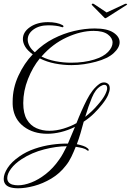

<svg xmlns="http://www.w3.org/2000/svg" viewBox="-67 -712 703 1032"><path d="M605 -691Q610 -693 614.5 -691Q619 -689 613 -685L508 -618Q501 -614 499 -614Q497 -614 493 -618L427 -685Q426 -686 426 -688Q426 -691 429.5 -692Q433 -693 437 -691L506 -645ZM31 300Q4 300 -14 294Q-47 283 -47 249Q-47 223 -26 190.5Q-5 158 37 129Q74 103 119.5 87.5Q165 72 211.5 65.5Q258 59 298 60Q308 38 317 15Q326 -8 336 -30Q297 -11 259.5 -2Q222 7 187 7Q112 7 61 -31.5Q10 -70 2 -137Q1 -145 1 -152Q1 -159 1 -166Q1 -238 32 -305Q63 -372 109 -420Q81 -440 68.5 -461Q56 -482 56 -502Q56 -540 94.5 -566.5Q133 -593 191 -593Q214 -593 234.5 -589Q255 -585 269 -577Q274 -575 274 -570Q274 -563 263 -567Q252 -571 233 -573.5Q214 -576 193 -576Q144 -576 113 -553.5Q82 -531 82 -499Q82 -483 91 -465.5Q100 -448 120 -431Q165 -476 219.5 -504Q274 -532 331.5 -545.5Q389 -559 442 -559Q509 -559 542.5 -537Q576 -515 576 -485Q576 -456 544 -426.5Q512 -397 448 -380Q418 -372 385 -367Q352 -362 317 -362Q273 -362 229 -370.5Q185 -379 147 -398Q109 -352 83.5 -287.5Q58 -223 58 -158Q58 -102 77.5 -69.5Q97 -37 129 -23Q161 -9 198 -9Q236 -9 275 -21Q314 -33 344 -50Q370 -117 399.5 -175Q429 -233 466 -260Q478 -269 492 -269Q504 -269 513.5 -261.5Q523 -254 523 -237Q523 -223 514 -201.5Q505 -180 482 -151Q464 -128 439.5 -103.5Q415 -79 383 -58Q375 -28 366 3Q357 34 346 63Q365 67 380 72Q395 77 404 85Q410 89 410 95Q410 97 407.5 98Q405 99 400 95Q392 88 376 84Q360 80 340 77Q329 105 316.5 131Q304 157 287 178Q254 221 208.5 248Q163 275 116 287.5Q69 300 31 300ZM315 -375Q386 -375 440 -392Q489 -407 513.5 -432.5Q538 -458 538 -483Q538 -508 512.5 -527Q487 -546 436 -546Q368 -546 291.5 -511Q215 -476 156 -408Q190 -391 231.5 -383Q273 -375 315 -375ZM391 -84Q409 -98 426 -114Q443 -130 459 -149Q486 -180 497.5 -202.5Q509 -225 509 -238Q509 -256 494 -256Q485 -256 474 -249Q446 -233 427 -187Q408 -141 391 -84ZM30 284Q62 284 101 269Q140 254 179.5 223Q219 192 251 146Q262 131 272 112.5Q282 94 292 74Q237 74 170.5 91Q104 108 50 143Q13 167 -7.5 194.5Q-28 222 -28 245Q-28 271 -1 280Q6 282 14 283Q22 284 30 284Z"/></svg>

Font: Gwendolyn
Style: Regular
Weight: 400
Designer: Robert E. Leuschke
Foundry: Robert E. Leuschke
Version: Version 1.010; ttfautohint (v1.8.3)